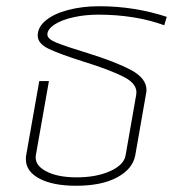

<svg xmlns="http://www.w3.org/2000/svg" viewBox="-20 -586 558 616"><path d="M63 -75Q63 -84 64 -88L106 -326H137L95 -88Q90 -57 127 -37Q164 -17 226 -17Q289 -17 333.5 -37Q378 -57 383 -88L417 -282Q423 -315 379.5 -338Q336 -361 249 -388Q173 -412 137 -429Q101 -446 101 -472Q101 -499 127 -520.5Q153 -542 198.5 -554Q244 -566 299 -566Q411 -566 515 -532L507 -505Q413 -539 295 -539Q253 -539 215 -530.5Q177 -522 154.5 -507Q132 -492 132 -475Q132 -461 161.5 -449Q191 -437 263 -415Q350 -388 400 -361.5Q450 -335 450 -297Q450 -291 449 -288L414 -88Q406 -44 356 -17Q306 10 224 10Q150 10 106.5 -13Q63 -36 63 -75Z"/></svg>

Font: KoHo ExtraLight
Style: Italic
Weight: 275
Italic angle: -10°
Version: Version 1.000; ttfautohint (v1.6)